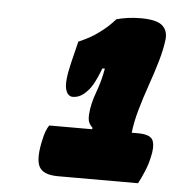

<svg xmlns="http://www.w3.org/2000/svg" viewBox="-41 -859 492 540"><g transform="rotate(5 205.0 -588.5)"><path d="M105 -497H226L227 -501Q219 -509 216 -516.5Q213 -524 214 -539Q216 -568 228.5 -601.5Q241 -635 247 -670H240Q229 -641 219 -623.5Q209 -606 194 -594Q180 -583 164 -583Q149 -583 143.5 -603.5Q138 -624 151 -678L166 -739Q182 -746 196 -753.5Q210 -761 223 -771Q247 -788 267 -811Q281 -815 298.5 -817.5Q316 -820 335 -820Q379 -820 395.5 -806.5Q412 -793 410 -768Q407 -740 397 -705.5Q387 -671 374 -634Q361 -597 351 -561.5Q341 -526 338 -497H356Q392 -497 398.5 -479.5Q405 -462 397 -431Q393 -412 384.5 -392Q376 -372 368 -357H142Q99 -357 88 -380Q77 -403 90 -458Q95 -482 105 -497Z"/></g></svg>

Font: Recursive Sn Csl St XBk
Style: Italic
Weight: 1000
Italic angle: -15°
Version: Version 1.085;hotconv 1.1.0;makeotfexe 2.6.0; ttfautohint (v